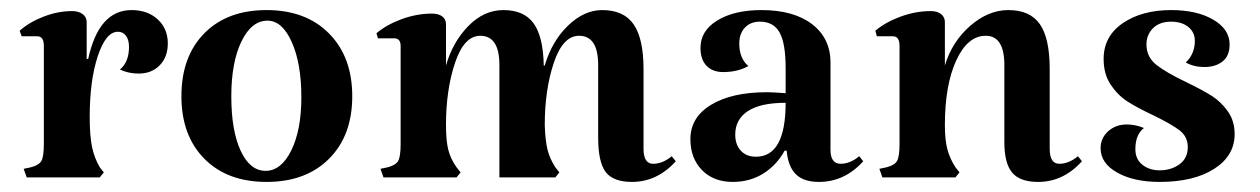

<svg xmlns="http://www.w3.org/2000/svg" viewBox="-20 -352 2500 381"><path d="M313 -266Q313 -239 297 -222.5Q281 -206 255 -206Q235 -206 218 -214Q236 -229 236 -259Q236 -273 230 -281Q224 -289 214 -289Q190 -289 174 -240.5Q158 -192 158 -120Q158 -83 162.5 -61Q167 -39 178 -20L186 -10L178 0H33L27 -17L41 -20Q57 -24 62 -32.5Q67 -41 67 -66V-261Q67 -280 54 -280H23L19 -291Q38 -308 66.5 -319Q95 -330 123 -330Q136 -330 144 -324Q152 -318 152 -308V-235H155Q176 -332 241 -332Q273 -332 293 -313.5Q313 -295 313 -266Z M509 -332Q587 -332 633 -285.5Q679 -239 679 -161Q679 -83 633 -37Q587 9 509 9Q431 9 385.5 -37Q340 -83 340 -161Q340 -240 385.5 -286Q431 -332 509 -332ZM511 -311Q479 -311 459 -269.5Q439 -228 439 -161Q439 -93 457.5 -53Q476 -13 507 -13Q538 -13 558 -53.5Q578 -94 578 -159Q578 -226 559 -268.5Q540 -311 511 -311Z M979 -332Q940 -332 909 -300Q878 -268 865 -222V-304Q865 -314 857.5 -319.5Q850 -325 837 -325Q807 -325 777 -314Q747 -303 727 -286L730 -276H762Q775 -276 775 -261V-66Q775 -41 770 -32.5Q765 -24 749 -20L735 -17L741 0H886L894 -10L886 -20Q874 -37 869.5 -55Q865 -73 865 -104Q865 -174 883 -227.5Q901 -281 933 -281Q971 -281 971 -223V0H1082L1090 -10L1082 -20Q1071 -37 1066.5 -55Q1062 -73 1061 -104Q1061 -174 1079 -227.5Q1097 -281 1129 -281Q1167 -281 1167 -223V-79Q1167 -30 1182 -10.5Q1197 9 1234 9Q1284 9 1321 -32L1313 -42Q1295 -27 1276 -27Q1257 -27 1257 -57V-215Q1257 -275 1237.5 -303.5Q1218 -332 1175 -332Q1139 -332 1107 -301Q1075 -270 1061 -222H1059Q1058 -279 1039 -305.5Q1020 -332 979 -332Z M1415 -209Q1394 -209 1382 -221.5Q1370 -234 1370 -257Q1370 -291 1403.5 -311.5Q1437 -332 1491 -332Q1555 -332 1591.5 -304Q1628 -276 1628 -228V-55Q1628 -27 1648 -27Q1667 -27 1685 -42L1693 -32Q1656 9 1605 9Q1575 9 1559.5 -6Q1544 -21 1541 -53H1537Q1521 -24 1494.5 -7.5Q1468 9 1434 9Q1396 9 1373 -14.5Q1350 -38 1350 -76Q1350 -119 1391 -144Q1432 -169 1502 -169Q1515 -169 1539 -167V-217Q1539 -266 1527 -287.5Q1515 -309 1488 -309Q1469 -309 1458 -297Q1447 -285 1447 -266Q1447 -236 1465 -221Q1444 -209 1415 -209ZM1539 -148Q1489 -148 1464 -131.5Q1439 -115 1439 -85Q1439 -65 1450 -53Q1461 -41 1480 -41Q1539 -41 1539 -148Z M2082 -27Q2101 -27 2119 -42L2127 -32Q2090 9 2040 9Q2004 9 1988.5 -9.5Q1973 -28 1973 -70V-223Q1973 -281 1936 -281Q1900 -281 1877.5 -232Q1855 -183 1855 -104Q1855 -74 1860 -55.5Q1865 -37 1876 -20L1884 -10L1876 0H1731L1725 -17L1739 -20Q1755 -24 1760 -32.5Q1765 -41 1765 -66V-261Q1765 -280 1752 -280H1720L1717 -291Q1737 -308 1767 -319Q1797 -330 1827 -330Q1840 -330 1847.5 -324Q1855 -318 1855 -308V-222Q1869 -269 1905 -300.5Q1941 -332 1981 -332Q2024 -332 2043.5 -304Q2063 -276 2063 -215V-57Q2063 -27 2082 -27Z M2334 -189Q2367 -173 2385 -161.5Q2403 -150 2416.5 -131Q2430 -112 2430 -86Q2430 -43 2389.5 -17Q2349 9 2281 9Q2230 9 2197 -9.5Q2164 -28 2164 -58Q2164 -78 2179 -91.5Q2194 -105 2216 -105Q2233 -105 2250 -98Q2233 -85 2233 -56Q2233 -36 2247 -25Q2261 -14 2281 -14Q2304 -14 2320.5 -26Q2337 -38 2337 -60Q2337 -81 2320.5 -93.5Q2304 -106 2269 -123Q2237 -138 2217.5 -150.5Q2198 -163 2184 -184Q2170 -205 2170 -235Q2170 -280 2208 -306Q2246 -332 2304 -332Q2355 -332 2387.5 -313Q2420 -294 2420 -264Q2420 -241 2406 -230Q2392 -219 2370 -219Q2349 -219 2333 -228Q2351 -245 2351 -271Q2351 -288 2338 -298.5Q2325 -309 2304 -309Q2281 -309 2268 -296Q2255 -283 2255 -264Q2255 -239 2274.5 -223.5Q2294 -208 2334 -189Z"/></svg>

Font: Katibeh
Style: Regular
Weight: 400
Designer: Arabic design by Kourosh Beigpour, Latin design by Eduardo Tunni, engineering by Lasse Fister
Version: Version 1.0010g